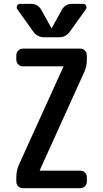

<svg xmlns="http://www.w3.org/2000/svg" viewBox="-20 -985 540 1005"><path d="M154.3 -819.3 71.3 -935.5Q64.5 -944.3 69.3 -954.6Q74.2 -964.8 85 -964.8H142.6Q177.7 -964.8 196.3 -933.6L249 -837.9Q249 -836.9 250 -836.9Q251 -836.9 251 -837.9L303.7 -933.6Q321.3 -964.8 357.4 -964.8H415Q425.8 -964.8 430.7 -955.1Q435.5 -945.3 428.7 -935.5L345.7 -819.3Q324.2 -790 290 -790H210Q175.8 -790 154.3 -819.3ZM99.6 0Q85 0 75.2 -9.8Q65.4 -19.5 65.4 -35.2V-56.6Q65.4 -93.8 80.1 -125L311.5 -634.8V-635.7V-637.7H99.6Q85 -637.7 75.2 -647.9Q65.4 -658.2 65.4 -672.9V-695.3Q65.4 -710 75.2 -720.2Q85 -730.5 99.6 -730.5H400.4Q415 -730.5 424.8 -720.2Q434.6 -710 434.6 -695.3V-672.9Q434.6 -635.7 419.9 -605.5L188.5 -94.7V-93.8V-91.8H400.4Q415 -91.8 424.8 -82Q434.6 -72.3 434.6 -56.6V-35.2Q434.6 -20.5 424.8 -10.3Q415 0 400.4 0Z"/></svg>

Font: Rounded-L Mgen+ 1m medium
Style: Regular
Weight: 500
Designer: [Source Han Sans]
Ryoko NISHIZUKA  (kana & ideographs); Paul D. Hunt (Latin, Greek & Cyrillic); Wenlong ZHANG  (bopomofo
Version: Version 1.059.20150602